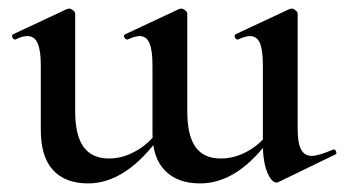

<svg xmlns="http://www.w3.org/2000/svg" viewBox="-20 -415 803 447"><path d="M335 -104V-263Q335 -298 328 -314.5Q321 -331 305 -331Q295 -331 277 -323H276Q272 -323 269.5 -328Q267 -333 271 -335L397 -394L402 -395Q406 -395 411 -391Q416 -387 416 -384V-156Q416 -100 435 -73Q454 -46 494 -46Q527 -46 558.5 -64Q590 -82 610 -113L615 -101Q537 12 446 12Q393 12 364 -18Q335 -48 335 -104ZM75 -112V-263Q75 -298 67.5 -314.5Q60 -331 44 -331Q31 -331 16 -323H15Q11 -323 9 -328Q7 -333 10 -335L136 -394L141 -395Q145 -395 150 -391Q155 -387 155 -384V-156Q155 -100 174.5 -73Q194 -46 234 -46Q266 -46 297.5 -64Q329 -82 350 -113L355 -101Q275 12 185 12Q132 12 103.5 -19Q75 -50 75 -112ZM592 -80V-263Q592 -299 585 -315Q578 -331 562 -331Q552 -331 534 -323H533Q529 -323 527 -328Q525 -333 528 -335L654 -394L659 -395Q663 -395 668 -391Q673 -387 673 -384V-114Q673 -82 681 -67Q689 -52 706 -52Q721 -52 756 -67H757Q761 -67 762.5 -62Q764 -57 762 -56L630 8Q626 10 624 10Q612 10 602 -14.5Q592 -39 592 -80Z"/></svg>

Font: Cormorant Infant SemiBold
Style: Regular
Weight: 600
Designer: Christian Thalmann (Catharsis Fonts)
Foundry: Catharsis Fonts
Version: Version 4.000